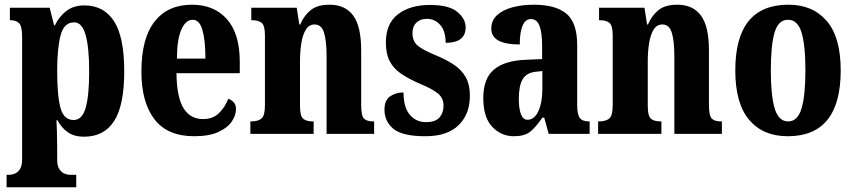

<svg xmlns="http://www.w3.org/2000/svg" viewBox="-20 -569 3629 816"><path d="M8 227V174H20Q29 174 41.5 169.5Q54 165 64 151Q74 137 74 109V-412Q74 -458 61 -470.5Q48 -483 26 -483H22V-536H191L210 -461H213Q231 -498 261.5 -522Q292 -546 339 -546Q421 -546 464.5 -479Q508 -412 508 -266Q508 -121 465 -54.5Q422 12 337 12Q296 12 269 -6.5Q242 -25 224 -58H220Q221 -35 222 -7Q223 21 223 53V109Q223 137 233 151Q243 165 255.5 169.5Q268 174 276 174H304V227ZM293 -59Q329 -59 344 -110.5Q359 -162 359 -266Q359 -366 344 -420Q329 -474 295 -474Q252 -474 237.5 -419Q223 -364 223 -267Q223 -162 237 -110.5Q251 -59 293 -59Z M805 10Q692 10 636.5 -62Q581 -134 581 -265Q581 -406 637 -477.5Q693 -549 796 -549Q890 -549 944.5 -487.5Q999 -426 999 -307V-258H730Q731 -157 759.5 -110Q788 -63 843 -63Q885 -63 910.5 -88Q936 -113 950 -149Q964 -145 973.5 -134Q983 -123 983 -106Q983 -79 965 -52.5Q947 -26 908 -8Q869 10 805 10ZM853 -320Q853 -397 840.5 -441Q828 -485 799 -485Q769 -485 750.5 -442.5Q732 -400 732 -320Z M1044 0V-53H1048Q1076 -53 1091 -65Q1106 -77 1106 -122V-418Q1106 -460 1092.5 -471.5Q1079 -483 1052 -483H1048V-536H1241L1252 -465H1256Q1272 -503 1300.5 -526Q1329 -549 1381 -549Q1447 -549 1481 -503Q1515 -457 1515 -355V-124Q1515 -77 1527 -65Q1539 -53 1566 -53H1570V0H1368V-329Q1368 -393 1357.5 -429Q1347 -465 1317 -465Q1293 -465 1279.5 -442.5Q1266 -420 1260.5 -384.5Q1255 -349 1255 -309V-119Q1255 -76 1268.5 -64.5Q1282 -53 1309 -53H1313V0Z M1788 10Q1690 10 1652 -21.5Q1614 -53 1614 -103Q1614 -143 1638 -159.5Q1662 -176 1695 -176Q1695 -113 1721.5 -81.5Q1748 -50 1790 -50Q1831 -50 1848 -70Q1865 -90 1865 -120Q1865 -152 1841.5 -171.5Q1818 -191 1767 -212Q1718 -233 1685 -255.5Q1652 -278 1636 -309.5Q1620 -341 1620 -389Q1620 -469 1671.5 -508.5Q1723 -548 1807 -548Q1888 -548 1923.5 -518.5Q1959 -489 1959 -453Q1959 -387 1874 -387Q1874 -437 1851 -463Q1828 -489 1794 -489Q1767 -489 1750 -473Q1733 -457 1733 -429Q1733 -395 1753.5 -376.5Q1774 -358 1832 -334Q1876 -316 1908.5 -294.5Q1941 -273 1959 -241.5Q1977 -210 1977 -162Q1977 -84 1929 -37Q1881 10 1788 10Z M2164 10Q2110 10 2072 -30Q2034 -70 2034 -153Q2034 -235 2079.5 -273.5Q2125 -312 2217 -315L2284 -318V-374Q2284 -430 2273 -459Q2262 -488 2236 -488Q2213 -488 2201 -460Q2189 -432 2189 -380Q2068 -380 2068 -447Q2068 -482 2092.5 -504.5Q2117 -527 2158 -538Q2199 -549 2249 -549Q2341 -549 2387 -511Q2433 -473 2433 -378V-124Q2433 -83 2444 -68Q2455 -53 2483 -53H2486V0H2312L2293 -69H2285Q2257 -28 2233 -9Q2209 10 2164 10ZM2222 -60Q2251 -60 2268 -96.5Q2285 -133 2285 -191V-267L2256 -264Q2216 -259 2200.5 -231Q2185 -203 2185 -149Q2185 -107 2194 -83.5Q2203 -60 2222 -60Z M2522 0V-53H2526Q2554 -53 2569 -65Q2584 -77 2584 -122V-418Q2584 -460 2570.5 -471.5Q2557 -483 2530 -483H2526V-536H2719L2730 -465H2734Q2750 -503 2778.5 -526Q2807 -549 2859 -549Q2925 -549 2959 -503Q2993 -457 2993 -355V-124Q2993 -77 3005 -65Q3017 -53 3044 -53H3048V0H2846V-329Q2846 -393 2835.5 -429Q2825 -465 2795 -465Q2771 -465 2757.5 -442.5Q2744 -420 2738.5 -384.5Q2733 -349 2733 -309V-119Q2733 -76 2746.5 -64.5Q2760 -53 2787 -53H2791V0Z M3328 10Q3223 10 3164 -59.5Q3105 -129 3105 -270Q3105 -549 3331 -549Q3434 -549 3493.5 -480Q3553 -411 3553 -270Q3553 10 3328 10ZM3330 -53Q3370 -53 3386.5 -108Q3403 -163 3403 -270Q3403 -377 3386.5 -431Q3370 -485 3329 -485Q3288 -485 3272 -431Q3256 -377 3256 -270Q3256 -163 3272.5 -108Q3289 -53 3330 -53Z"/></svg>

Font: Noto Serif Khmer ExtraCondensed ExtraBold
Style: Regular
Weight: 800
Width: 2
Designer: Danh Hong and the Monotype Design Team
Foundry: Monotype Imaging Inc.
Version: Version 2.004; ttfautohint (v1.8.4.7-5d5b)